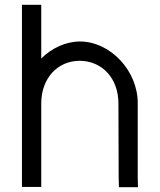

<svg xmlns="http://www.w3.org/2000/svg" viewBox="-20 -755 663 796"><path d="M551 -20V-326C552 -461 438 -583 311 -583C251.4 -582.5 194.4 -555.4 151 -512.6V-695V-735H71V-695V-326V-286V-20V20H151V-20V-286V-326C151 -430 218 -503 311 -503C404 -502 471 -430 471 -326L472 -19L473 21H552Z"/></svg>

Font: Nordica Advanced
Style: Regular
Weight: 300
Version: Version 1.07